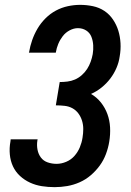

<svg xmlns="http://www.w3.org/2000/svg" viewBox="-20 -763 540 791"><path d="M205 8Q178 8 152.5 4Q127 0 104 -10.5Q81 -21 62.5 -38Q44 -55 33.5 -77.5Q23 -100 20.5 -126.5Q18 -153 23 -180L24 -189H135L134 -184Q131 -165 134.5 -146.5Q138 -128 148.5 -114Q159 -100 176.5 -94Q194 -88 213 -88Q233 -88 253 -96.5Q273 -105 287 -121Q301 -137 309 -156.5Q317 -176 320 -196Q323 -214 323 -231.5Q323 -249 318 -265.5Q313 -282 303 -295.5Q293 -309 278.5 -317Q264 -325 246 -327Q228 -329 210 -329L226 -425Q241 -425 257.5 -427Q274 -429 289 -435.5Q304 -442 317 -453.5Q330 -465 339 -479Q348 -493 353.5 -508.5Q359 -524 362 -540Q365 -558 364 -576.5Q363 -595 356.5 -611.5Q350 -628 335 -637.5Q320 -647 301 -647Q284 -647 267 -638Q250 -629 238.5 -614Q227 -599 220 -582Q213 -565 210 -547V-546H99L100 -549Q104 -573 112.5 -597.5Q121 -622 134.5 -645Q148 -668 167.5 -687.5Q187 -707 210.5 -719.5Q234 -732 259.5 -737.5Q285 -743 310 -743Q337 -743 363 -737.5Q389 -732 410 -718Q431 -704 445.5 -682.5Q460 -661 467.5 -636.5Q475 -612 476.5 -585Q478 -558 473 -530Q470 -507 460 -483.5Q450 -460 434.5 -439.5Q419 -419 398.5 -402.5Q378 -386 355 -376Q379 -362 396 -340.5Q413 -319 422.5 -293Q432 -267 433.5 -238Q435 -209 430 -179Q426 -154 416.5 -128.5Q407 -103 391 -81Q375 -59 354 -41Q333 -23 308 -12Q283 -1 257 3.5Q231 8 205 8Z"/></svg>

Font: Iosevka Term Curly
Style: Bold Italic
Weight: 700
Italic angle: -9°
Designer: Belleve Invis
Foundry: Belleve Invis
Version: Version 32.3.0